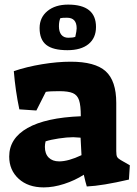

<svg xmlns="http://www.w3.org/2000/svg" viewBox="-20 -801 594 834"><path d="M20 -121Q20 -200 99.5 -245Q179 -290 331 -296Q331 -343 323.5 -365.5Q316 -388 296.5 -396.5Q277 -405 237 -405Q196 -405 179 -402L138 -321L64 -326Q47 -406 40 -492Q96 -511 162.5 -522Q229 -533 287 -533Q393 -533 439 -491.5Q485 -450 485 -354V-145Q485 -127 488.5 -120Q492 -113 504 -106L544 -83L540 -21Q424 6 357 9Q355 3 351 -12.5Q347 -28 344 -42Q305 -17 258.5 -2Q212 13 170 13Q102 13 61 -24.5Q20 -62 20 -121ZM334 -127 330 -203Q306 -205 298 -205Q271 -205 235 -199.5Q199 -194 178 -187Q175 -174 175 -163Q175 -133 191.5 -116.5Q208 -100 237 -100Q277 -100 334 -127ZM152 -679Q152 -725 186 -753Q220 -781 276 -781Q397 -781 397 -684Q397 -636 364.5 -609.5Q332 -583 273 -583Q210 -583 181 -606Q152 -629 152 -679ZM307 -641Q313 -667 313 -678Q313 -724 271 -724Q250 -724 242 -722Q236 -708 236 -687Q236 -663 246.5 -650Q257 -637 277 -637Q297 -637 307 -641Z"/></svg>

Font: Suez One
Style: Regular
Weight: 400
Designer: Michal Sahar
Foundry: Hagilda
Version: Version 1.001